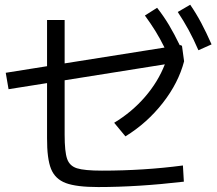

<svg xmlns="http://www.w3.org/2000/svg" viewBox="-20 -797 904 799"><path d="M175.8 -222.7V-451.2L15.6 -425.8L3.9 -494.1L175.8 -521.5V-713.9H249V-533.2L664.6 -599.1Q646 -636.7 626.5 -668.2Q606.9 -699.7 583 -732.4L633.8 -764.6Q660.6 -730.5 682.9 -693.4Q705.1 -656.2 728 -608.9L730.5 -609.4L737.3 -606.4L746.1 -542Q722.7 -452.1 657.5 -368.7Q592.3 -285.2 502 -229.5L455.1 -286.1Q528.8 -330.6 583.3 -393.6Q637.7 -456.5 666 -529.3L249 -462.9V-236.3Q249 -165.5 259.3 -136Q269.5 -106.4 300.3 -96.7Q331.1 -86.9 404.3 -86.9Q579.6 -86.9 741.2 -108.4L745.1 -41Q552.7 -18.6 388.7 -18.6Q298.3 -18.6 253.9 -35.2Q209.5 -51.8 192.4 -94.2Q175.3 -136.7 175.8 -222.7ZM719.7 -747.1 771.5 -777.3Q796.4 -741.2 817.4 -701.7Q838.4 -662.1 860.4 -612.3L805.7 -587.9Q785.2 -635.3 764.6 -672.9Q744.1 -710.4 719.7 -747.1Z"/></svg>

Font: Pretendard GOV
Style: Regular
Weight: 400
Designer: Base glyphs from Inter by Rasmus Andersson; Hangeul glyphs from Noto Sans CJK(Source Han Sans) by Jang Soo-young and Kan
Foundry: Kil Hyung-jin
Version: Version 1.309